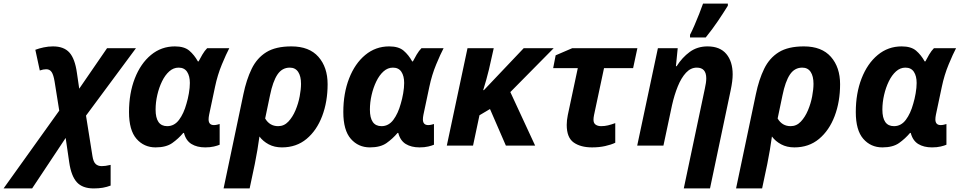

<svg xmlns="http://www.w3.org/2000/svg" viewBox="-147 -816 5378 1076"><path d="M-127 240 185 -196 159 -359Q153 -396 142.5 -412Q132 -428 112 -428Q96 -428 76 -421L51 -537Q72 -545 98 -550.5Q124 -556 150 -556Q211 -556 242 -521.5Q273 -487 284 -408L297 -319L453 -546H615L335 -168L371 58Q376 91 389 103Q402 115 423 115Q433 115 444.5 113.5Q456 112 473 108V224Q452 232 429.5 236Q407 240 378 240Q315 240 283.5 205Q252 170 241 94L221 -43L33 240Z M725 10Q660 10 618 -38Q576 -86 576 -188Q576 -293 608.5 -376.5Q641 -460 699 -508Q757 -556 833 -556Q886 -556 914 -532Q942 -508 962 -472H966Q974 -488 987 -510Q1000 -532 1014 -546H1138Q1121 -514 1096.5 -455Q1072 -396 1058 -329L1025 -173Q1022 -158 1022 -147Q1022 -115 1052 -115Q1060 -115 1069 -117Q1078 -119 1084 -121V-5Q1073 0 1052 5Q1031 10 1003 10Q957 10 926 -9Q895 -28 884 -71H880Q853 -39 818.5 -14.5Q784 10 725 10ZM790 -109Q830 -109 856.5 -144.5Q883 -180 898 -235Q906 -261 911.5 -293Q917 -325 917 -351Q917 -390 901.5 -413.5Q886 -437 854 -437Q825 -437 801.5 -416Q778 -395 761 -360Q744 -325 734.5 -283.5Q725 -242 725 -202Q725 -109 790 -109Z M1106 240 1217 -288Q1234 -370 1263.5 -430.5Q1293 -491 1345.5 -523.5Q1398 -556 1486 -556Q1586 -556 1637.5 -497.5Q1689 -439 1689 -344Q1689 -246 1658.5 -165.5Q1628 -85 1571 -37.5Q1514 10 1433 10Q1391 10 1359 -7Q1327 -24 1307 -51Q1302 -13 1295.5 24.5Q1289 62 1281 103L1252 240ZM1412 -109Q1445 -109 1469 -134.5Q1493 -160 1509 -198Q1525 -236 1532.5 -276Q1540 -316 1540 -346Q1540 -389 1524 -413Q1508 -437 1477 -437Q1434 -437 1408 -398.5Q1382 -360 1366 -281L1339 -152Q1364 -109 1412 -109Z M1926 10Q1861 10 1819 -38Q1777 -86 1777 -188Q1777 -293 1809.5 -376.5Q1842 -460 1900 -508Q1958 -556 2034 -556Q2087 -556 2115 -532Q2143 -508 2163 -472H2167Q2175 -488 2188 -510Q2201 -532 2215 -546H2339Q2322 -514 2297.5 -455Q2273 -396 2259 -329L2226 -173Q2223 -158 2223 -147Q2223 -115 2253 -115Q2261 -115 2270 -117Q2279 -119 2285 -121V-5Q2274 0 2253 5Q2232 10 2204 10Q2158 10 2127 -9Q2096 -28 2085 -71H2081Q2054 -39 2019.5 -14.5Q1985 10 1926 10ZM1991 -109Q2031 -109 2057.5 -144.5Q2084 -180 2099 -235Q2107 -261 2112.5 -293Q2118 -325 2118 -351Q2118 -390 2102.5 -413.5Q2087 -437 2055 -437Q2026 -437 2002.5 -416Q1979 -395 1962 -360Q1945 -325 1935.5 -283.5Q1926 -242 1926 -202Q1926 -109 1991 -109Z M2473 -546H2620L2593 -426Q2587 -400 2578 -368.5Q2569 -337 2561 -311H2565L2788 -546H2956L2713 -300L2852 0H2688L2599 -205L2540 -170L2504 0H2357Z M2967 -506 3060 -546H3425L3401 -434H3238L3182 -171Q3179 -156 3179 -145Q3179 -126 3191 -117.5Q3203 -109 3222 -109Q3242 -109 3260.5 -113.5Q3279 -118 3301 -126V-16Q3278 -5 3244.5 2.5Q3211 10 3171 10Q3107 10 3068 -17.5Q3029 -45 3029 -116Q3029 -141 3035 -171L3091 -434H2953Z M3685 240 3803 -319Q3811 -354 3811 -377Q3811 -437 3758 -437Q3724 -437 3697.5 -408.5Q3671 -380 3651.5 -332Q3632 -284 3619 -226L3571 0H3424L3540 -546H3651L3641 -445H3645Q3676 -494 3718.5 -525Q3761 -556 3818 -556Q3888 -556 3923.5 -513.5Q3959 -471 3959 -399Q3959 -363 3948 -311L3832 240ZM3720 -606V-621Q3732 -644 3745.5 -675.5Q3759 -707 3771.5 -738.5Q3784 -770 3793 -796H3932V-784Q3908 -745 3877 -699Q3846 -653 3808 -606Z M3978 240 4089 -288Q4106 -370 4135.5 -430.5Q4165 -491 4217.5 -523.5Q4270 -556 4358 -556Q4458 -556 4509.5 -497.5Q4561 -439 4561 -344Q4561 -246 4530.5 -165.5Q4500 -85 4443 -37.5Q4386 10 4305 10Q4263 10 4231 -7Q4199 -24 4179 -51Q4174 -13 4167.5 24.5Q4161 62 4153 103L4124 240ZM4284 -109Q4317 -109 4341 -134.5Q4365 -160 4381 -198Q4397 -236 4404.5 -276Q4412 -316 4412 -346Q4412 -389 4396 -413Q4380 -437 4349 -437Q4306 -437 4280 -398.5Q4254 -360 4238 -281L4211 -152Q4236 -109 4284 -109Z M4798 10Q4733 10 4691 -38Q4649 -86 4649 -188Q4649 -293 4681.5 -376.5Q4714 -460 4772 -508Q4830 -556 4906 -556Q4959 -556 4987 -532Q5015 -508 5035 -472H5039Q5047 -488 5060 -510Q5073 -532 5087 -546H5211Q5194 -514 5169.5 -455Q5145 -396 5131 -329L5098 -173Q5095 -158 5095 -147Q5095 -115 5125 -115Q5133 -115 5142 -117Q5151 -119 5157 -121V-5Q5146 0 5125 5Q5104 10 5076 10Q5030 10 4999 -9Q4968 -28 4957 -71H4953Q4926 -39 4891.5 -14.5Q4857 10 4798 10ZM4863 -109Q4903 -109 4929.5 -144.5Q4956 -180 4971 -235Q4979 -261 4984.5 -293Q4990 -325 4990 -351Q4990 -390 4974.5 -413.5Q4959 -437 4927 -437Q4898 -437 4874.5 -416Q4851 -395 4834 -360Q4817 -325 4807.5 -283.5Q4798 -242 4798 -202Q4798 -109 4863 -109Z"/></svg>

Font: BC Sans
Style: Bold Italic
Weight: 700
Italic angle: -12°
Designer: Monotype Design Team
Province of B.C.
Foundry: Monotype Imaging Inc.
Version: Version 2.000;GOOG;noto-source:20170915:90ef993387c0